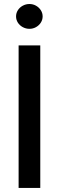

<svg xmlns="http://www.w3.org/2000/svg" viewBox="-20 -932 291 952"><path d="M179.7 0H72.3V-707H179.7ZM59.6 -850.6Q59.6 -867.2 68.6 -881.3Q77.6 -895.5 93 -903.8Q108.4 -912.1 126 -912.1Q143.6 -912.1 158.4 -903.8Q173.3 -895.5 182.4 -881.3Q191.4 -867.2 191.4 -850.6Q191.4 -834 182.4 -819.8Q173.3 -805.7 158.4 -797.4Q143.6 -789.1 126 -789.1Q108.4 -789.1 93 -797.4Q77.6 -805.7 68.6 -819.8Q59.6 -834 59.6 -850.6Z"/></svg>

Font: Pretendard JP Medium
Style: Regular
Weight: 500
Designer: Base glyphs from Inter by Rasmus Andersson; Hangeul glyphs from Noto Sans CJK(Source Han Sans) by Jang Soo-young and Kan
Foundry: Kil Hyung-jin
Version: Version 1.309